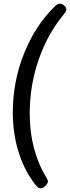

<svg xmlns="http://www.w3.org/2000/svg" viewBox="-20 -803 377 1034"><path d="M337 -754Q337 -743 327 -730Q238 -624 189 -484Q140 -344 140 -191Q140 7 232 157Q238 166 238 173Q238 184 225 197.5Q212 211 198 211Q187 211 176 198Q116 126 82.5 23.5Q49 -79 49 -197Q49 -366 111 -518.5Q173 -671 278 -771Q290 -783 302 -783Q313 -783 325 -774Q337 -765 337 -754Z"/></svg>

Font: Asap-MediumItalic
Style: Italic
Weight: 500
Italic angle: -6°
Designer: Pablo Cosgaya
Foundry: Omnibus-Type
Version: Version 2.000; ttfautohint (v1.8)